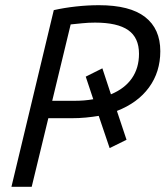

<svg xmlns="http://www.w3.org/2000/svg" viewBox="-20 -719 637 739"><path d="M24 0 187 -680Q227 -689 272 -694Q317 -699 361 -699Q480 -699 538.5 -653.5Q597 -608 597 -522Q597 -442 553.5 -382.5Q510 -323 430 -292L467 -181L402 -149L360 -273Q336 -269 310 -266.5Q284 -264 255 -264H166L102 0ZM181 -331H266Q286 -331 304 -332.5Q322 -334 339 -337L310 -424L374 -456L407 -356Q460 -378 487.5 -417.5Q515 -457 515 -512Q515 -574 473.5 -603Q432 -632 346 -632Q321 -632 296.5 -629.5Q272 -627 252 -625Z"/></svg>

Font: Ubuntu Sans
Style: Italic
Weight: 400
Italic angle: -13.5°
Designer: Dalton Maag Ltd
Foundry: Dalton Maag Ltd
Version: Version 1.006